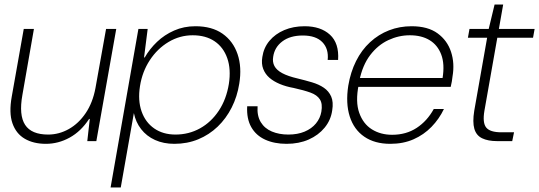

<svg xmlns="http://www.w3.org/2000/svg" viewBox="-20 -624 2384 849"><path d="M183 12Q128 12 89.5 -10.5Q51 -33 35 -79Q19 -125 32 -197L85 -496H130L79 -204Q63 -115 91 -72Q119 -29 193 -29Q241 -29 284.5 -53.5Q328 -78 359 -124Q390 -170 402 -234L449 -496H494L406 0H366L377 -98H374Q338 -43 288 -15.5Q238 12 183 12Z M469 205 592 -496H633L617 -370H620Q642 -408 674.5 -439Q707 -470 750 -489Q793 -508 844 -508Q917 -508 964 -475Q1011 -442 1030.5 -384.5Q1050 -327 1038 -254Q1029 -197 1004.5 -148.5Q980 -100 942.5 -64Q905 -28 856.5 -8Q808 12 751 12Q703 12 665.5 -5Q628 -22 604 -53Q580 -84 572 -124L514 205ZM756 -29Q815 -29 864.5 -56.5Q914 -84 947.5 -134.5Q981 -185 992 -253Q1002 -318 985 -366.5Q968 -415 929 -441.5Q890 -468 832 -468Q775 -468 725.5 -438.5Q676 -409 642.5 -358Q609 -307 599 -243Q589 -180 606 -131.5Q623 -83 662 -56Q701 -29 756 -29Z M1247 12Q1193 12 1152.5 -6.5Q1112 -25 1091 -62Q1070 -99 1073 -154H1119Q1116 -112 1133 -84Q1150 -56 1182 -42.5Q1214 -29 1255 -29Q1296 -29 1327 -42Q1358 -55 1377 -78Q1396 -101 1401 -130Q1407 -165 1394.5 -184.5Q1382 -204 1353 -214.5Q1324 -225 1279 -235Q1245 -241 1217.5 -252.5Q1190 -264 1171.5 -280Q1153 -296 1144 -319Q1135 -342 1140 -372Q1146 -413 1171.5 -443.5Q1197 -474 1237 -491Q1277 -508 1327 -508Q1398 -508 1439 -470.5Q1480 -433 1475 -359H1429Q1434 -408 1405.5 -437.5Q1377 -467 1319 -467Q1263 -467 1228.5 -441Q1194 -415 1188 -373Q1184 -350 1193.5 -332Q1203 -314 1228 -300.5Q1253 -287 1296 -277Q1329 -269 1359.5 -260Q1390 -251 1412 -236Q1434 -221 1444.5 -197Q1455 -173 1449 -136Q1443 -93 1415.5 -59.5Q1388 -26 1345 -7Q1302 12 1247 12Z M1706 12Q1637 12 1591 -19.5Q1545 -51 1526.5 -109Q1508 -167 1520 -245Q1530 -305 1554.5 -354Q1579 -403 1616.5 -437.5Q1654 -472 1700.5 -490Q1747 -508 1800 -508Q1872 -508 1915 -476.5Q1958 -445 1974.5 -394.5Q1991 -344 1981 -286Q1980 -275 1978 -264Q1976 -253 1973 -240H1552L1559 -279H1937Q1947 -341 1931 -383Q1915 -425 1879.5 -446.5Q1844 -468 1792 -468Q1743 -468 1697 -446.5Q1651 -425 1617 -380.5Q1583 -336 1569 -267L1566 -249Q1551 -174 1568.5 -125Q1586 -76 1624.5 -52Q1663 -28 1714 -28Q1776 -28 1822.5 -58.5Q1869 -89 1898 -142H1943Q1922 -98 1888 -63Q1854 -28 1808.5 -8Q1763 12 1706 12Z M2178 0Q2138 0 2112 -12.5Q2086 -25 2077.5 -54.5Q2069 -84 2077 -134L2134 -457H2049L2056 -496H2141L2167 -604H2205L2186 -496H2344L2337 -457H2179L2122 -134Q2113 -81 2130 -60Q2147 -39 2197 -39H2253L2245 0Z"/></svg>

Font: DM Sans 36pt ExtraLight
Style: Italic
Weight: 250
Italic angle: -10°
Designer: Colophon Foundry, Jonny Pinhorn
Foundry: Colophon Foundry
Version: Version 4.004;gftools[0.9.30]